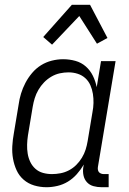

<svg xmlns="http://www.w3.org/2000/svg" viewBox="-20 -776 540 804"><path d="M175 8Q148 8 123 0.5Q98 -7 79 -23.5Q60 -40 49.5 -63Q39 -86 34.5 -111.5Q30 -137 31.5 -164Q33 -191 38 -218L58 -338Q61 -361 68 -384Q75 -407 86.5 -429Q98 -451 114.5 -470.5Q131 -490 152 -503Q173 -516 197 -522Q221 -528 244 -528Q271 -528 296 -521Q321 -514 339.5 -497.5Q358 -481 369 -458.5Q380 -436 385 -411L403 -520H464L390 -77Q389 -71 390 -65Q391 -59 394.5 -55Q398 -51 403.5 -49Q409 -47 415 -47H435V8H406Q388 8 371.5 3.5Q355 -1 344 -13Q333 -25 329.5 -42Q326 -59 329 -77L331 -87Q318 -65 301.5 -46.5Q285 -28 264.5 -15.5Q244 -3 220.5 2.5Q197 8 175 8ZM198 -47Q215 -47 233.5 -50.5Q252 -54 269 -63Q286 -72 299.5 -85.5Q313 -99 323 -115.5Q333 -132 338.5 -149.5Q344 -167 347 -185L367 -305Q371 -325 371.5 -344.5Q372 -364 369 -383Q366 -402 358.5 -419Q351 -436 337.5 -448.5Q324 -461 305.5 -467Q287 -473 267 -473Q249 -473 230.5 -469Q212 -465 195 -455Q178 -445 164.5 -431Q151 -417 141 -400Q131 -383 125.5 -365Q120 -347 117 -329L97 -209Q94 -189 93.5 -170Q93 -151 96 -132.5Q99 -114 107 -97.5Q115 -81 128.5 -69Q142 -57 160 -52Q178 -47 198 -47ZM198 -589 161 -621 281 -756H357L430 -617L386 -593L312 -709Z"/></svg>

Font: Iosevka Term Curly Light
Style: Italic
Weight: 300
Italic angle: -9°
Designer: Belleve Invis
Foundry: Belleve Invis
Version: Version 32.3.0